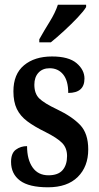

<svg xmlns="http://www.w3.org/2000/svg" viewBox="-20 -786 422 816"><path d="M184 10Q103 10 65 -18.5Q27 -47 27 -98Q27 -135 47.5 -150Q68 -165 95 -165Q95 -108 118.5 -74.5Q142 -41 186 -41Q227 -41 246 -63Q265 -85 265 -123Q265 -157 244 -178.5Q223 -200 173 -225Q126 -248 96 -270.5Q66 -293 51.5 -323Q37 -353 37 -398Q37 -471 82 -508.5Q127 -546 201 -546Q272 -546 305.5 -517.5Q339 -489 339 -452Q339 -391 270 -391Q270 -443 248.5 -469.5Q227 -496 191 -496Q161 -496 143.5 -477Q126 -458 126 -426Q126 -388 147 -367.5Q168 -347 223 -321Q286 -291 320.5 -255Q355 -219 355 -151Q355 -78 310.5 -34Q266 10 184 10ZM147 -619Q167 -655 191 -693.5Q215 -732 226 -766H346V-756Q336 -739 310 -711.5Q284 -684 253 -655.5Q222 -627 196 -606H147Z"/></svg>

Font: Noto Serif Devanagari ExtraCondensed SemiBold
Style: Regular
Weight: 600
Width: 2
Designer: Universal Thirst, Indian Type Foundry and the Monotype Design Team
Foundry: Monotype Imaging Inc.
Version: Version 2.004; ttfautohint (v1.8.4.7-5d5b)